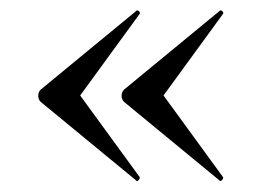

<svg xmlns="http://www.w3.org/2000/svg" viewBox="-20 -382 502 364"><path d="M238 -40C240 -36 246 -43 245 -46L132 -201L245 -356C247 -359 240 -365 238 -361L57 -212C51 -206 51 -195 57 -189ZM396 -40C398 -36 404 -43 403 -46L290 -201L403 -356C405 -359 398 -365 396 -361L215 -212C209 -206 209 -195 215 -189Z"/></svg>

Font: Cormorant Infant Book
Style: Regular
Weight: 500
Designer: Christian Thalmann (Catharsis Fonts)
Version: Version 1.000;PS 002.000;hotconv 1.0.88;makeotf.lib2.5.64775